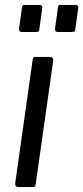

<svg xmlns="http://www.w3.org/2000/svg" viewBox="-20 -762 339 782"><path d="M125.8 -14.3Q124.5 -4.8 121.7 -2.4Q118.8 0 108.3 0H57.2Q48 0 44.5 -4.3Q41.1 -8.6 42.1 -16.5L113 -518.8Q114.2 -526.2 116.2 -528.1Q118.1 -530 124.2 -530H185Q190.8 -530 194.2 -525.8Q197.7 -521.7 196.7 -514.9ZM151.9 -727.4 140.5 -644.5Q139.5 -635.9 136.5 -633.8Q133.6 -631.6 123.7 -631.6H71.1Q62.4 -631.6 59.6 -635.8Q56.8 -639.9 57.8 -647.3L69.6 -731.6Q70.9 -738.7 72.6 -740.4Q74.4 -742 80 -742H141.4Q147.2 -742 150.4 -738Q153.6 -734 151.9 -727.4ZM298.4 -727.4 287 -644.5Q286 -635.9 283 -633.8Q280.1 -631.6 270.1 -631.6H217.6Q208.9 -631.6 206.1 -635.8Q203.3 -639.9 204.3 -647.3L216.1 -731.6Q217.4 -738.7 219.1 -740.4Q220.9 -742 226.5 -742H287.9Q293.7 -742 296.9 -738Q300.1 -734 298.4 -727.4Z"/></svg>

Font: Libre Franklin Thin
Style: Italic
Weight: 100
Italic angle: -8°
Designer: Pablo Impallari, Rodrigo Fuenzalida, Nhung Nguyen
Foundry: Impallari Type
Version: Version 3.000